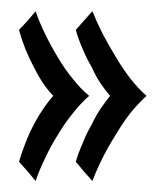

<svg xmlns="http://www.w3.org/2000/svg" viewBox="-20 -452 290 350"><path d="M142.6 -277.3Q127 -290 113.3 -307.6Q98.6 -325.2 85.9 -346.7Q72.3 -369.1 62.5 -389.6Q51.8 -411.1 44.9 -431.6Q44.9 -431.6 30.3 -414.1Q14.6 -397.5 14.6 -397.5Q14.6 -397.5 14.6 -397.5Q14.6 -397.5 14.6 -397.5Q19.5 -379.9 26.4 -362.3Q33.2 -345.7 42 -329.1Q50.8 -311.5 59.6 -298.8Q68.4 -286.1 77.1 -277.3Q77.1 -277.3 77.1 -277.3Q77.1 -277.3 77.1 -277.3Q68.4 -267.6 59.6 -254.9Q50.8 -242.2 42 -225.6Q33.2 -209 26.4 -191.4Q19.5 -173.8 14.6 -157.2Q14.6 -157.2 30.3 -139.6Q44.9 -122.1 44.9 -122.1Q44.9 -122.1 44.9 -122.1Q44.9 -122.1 44.9 -122.1Q51.8 -142.6 62.5 -164.1Q72.3 -185.5 85.9 -207Q98.6 -228.5 113.3 -246.1Q127 -263.7 142.6 -277.3Q142.6 -277.3 142.6 -277.3Q142.6 -277.3 142.6 -277.3ZM247.1 -277.3Q232.4 -290 217.8 -308.6Q204.1 -326.2 191.4 -347.7Q177.7 -370.1 167 -390.6Q156.2 -412.1 148.4 -431.6Q148.4 -431.6 132.8 -414.1Q118.2 -397.5 118.2 -397.5Q118.2 -397.5 118.2 -397.5Q118.2 -397.5 118.2 -397.5Q123 -379.9 130.9 -362.3Q137.7 -345.7 147.5 -329.1Q155.3 -311.5 164.1 -298.8Q172.9 -286.1 180.7 -277.3Q180.7 -277.3 180.7 -277.3Q180.7 -277.3 180.7 -277.3Q172.9 -267.6 164.1 -254.9Q155.3 -242.2 147.5 -225.6Q137.7 -209 130.9 -191.4Q123 -173.8 118.2 -157.2Q118.2 -157.2 132.8 -139.6Q148.4 -122.1 148.4 -122.1Q148.4 -122.1 148.4 -122.1Q148.4 -122.1 148.4 -122.1Q156.2 -142.6 167 -164.1Q177.7 -185.5 191.4 -207Q204.1 -228.5 217.8 -246.1Q232.4 -263.7 247.1 -277.3Q247.1 -277.3 247.1 -277.3Q247.1 -277.3 247.1 -277.3Z"/></svg>

Font: AgendaMediumCondGoodkids
Style: AgendaMediumCondGoodkids
Weight: 500
Designer: ""
Version: ""